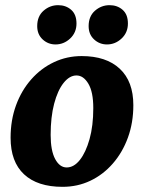

<svg xmlns="http://www.w3.org/2000/svg" viewBox="-20 -708 557 743"><path d="M222 15Q125 15 73 -33.5Q21 -82 21 -175Q21 -243 42 -300.5Q63 -358 101 -401Q139 -444 189 -467.5Q239 -491 296 -491Q391 -491 443.5 -442Q496 -393 496 -301Q496 -233 475 -175.5Q454 -118 416.5 -75Q379 -32 329.5 -8.5Q280 15 222 15ZM238 -60Q266 -60 289 -89Q312 -118 326.5 -169.5Q341 -221 341 -290Q341 -352 322 -384Q303 -416 276 -416Q249 -416 226 -387Q203 -358 189.5 -306.5Q176 -255 176 -186Q176 -125 193.5 -92.5Q211 -60 238 -60ZM394 -536Q365 -536 344 -555.5Q323 -575 323 -607Q323 -645 347.5 -666.5Q372 -688 404 -688Q434 -688 454.5 -670Q475 -652 475 -617Q475 -582 450.5 -559Q426 -536 394 -536ZM195 -536Q166 -536 145 -555.5Q124 -575 124 -607Q124 -645 148.5 -666.5Q173 -688 205 -688Q235 -688 255.5 -670Q276 -652 276 -617Q276 -582 251.5 -559Q227 -536 195 -536Z"/></svg>

Font: Alkatra
Style: Regular
Weight: 400
Designer: Suman Bhandary
Version: Version 1.100;gftools[0.9.22]